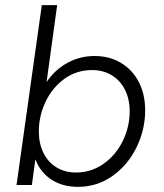

<svg xmlns="http://www.w3.org/2000/svg" viewBox="-20 -717 634 744"><path d="M117 -99.5 103.5 0H44L142 -697H201.5L160.5 -399Q192 -446 240.5 -473Q289 -500 347 -500Q403.5 -500 448 -473.8Q492.5 -447.5 517.5 -399.8Q542.5 -352 542.5 -289.5Q542.5 -214.5 509 -146Q475.5 -77.5 416 -35.2Q356.5 7 282.5 7Q222 7 179.2 -21Q136.5 -49 117 -99.5ZM274.5 -48.5Q333.5 -48.5 381.2 -82.2Q429 -116 455.8 -170.8Q482.5 -225.5 482.5 -285.5Q482.5 -332.5 464.5 -368.8Q446.5 -405 413.2 -425.2Q380 -445.5 336.5 -445.5Q277 -445.5 230 -411.8Q183 -378 156.8 -323Q130.5 -268 130.5 -207.5Q130.5 -161 148.2 -124.8Q166 -88.5 198.8 -68.5Q231.5 -48.5 274.5 -48.5Z"/></svg>

Font: HK Grotesk Light
Style: Italic
Weight: 300
Italic angle: -16°
Designer: Alfredo Marco Pradil
Foundry: Hanken Design Co.
Version: Version 3.001